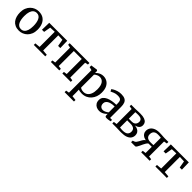

<svg xmlns="http://www.w3.org/2000/svg" viewBox="379 -2140 3957 3957"><g transform="rotate(45 2357.0 -162.0)"><path d="M31.5 -274.5Q31.5 -344.5 53.2 -398Q75 -451.5 112.2 -488.2Q149.5 -525 196.2 -544Q243 -563 292.5 -563Q379 -563 434 -525Q489 -487 515.2 -422.5Q541.5 -358 541.5 -277.5Q541.5 -207 519.8 -153.2Q498 -99.5 460.8 -63Q423.5 -26.5 376.8 -7.8Q330 11 280.5 11Q216 11 168.8 -10.8Q121.5 -32.5 91.2 -71.2Q61 -110 46.2 -162Q31.5 -214 31.5 -274.5ZM287.5 -41.5Q331.5 -41.5 362.5 -66.8Q393.5 -92 410 -142.5Q426.5 -193 426.5 -269Q426.5 -319.5 418.8 -363.5Q411 -407.5 394.8 -440.5Q378.5 -473.5 352 -491.8Q325.5 -510 287.5 -510Q243 -510 211.5 -485Q180 -460 163.2 -409.8Q146.5 -359.5 146.5 -283Q146.5 -231.5 154.5 -187.5Q162.5 -143.5 179 -110.8Q195.5 -78 222.5 -59.8Q249.5 -41.5 287.5 -41.5Z M707 0V-45L820.5 -55.5V-496.5L694 -491.5L667.5 -340H604.5L609.5 -547.5H1133.5L1139 -340H1075.5L1049 -491.5L924 -496.5V-55.5L1040 -45V0Z M1204.5 0V-45L1275 -55.5V-488.5L1205 -503V-547.5H1781.5V-503L1714 -488.5V-55.5L1784 -45V0H1539V-45L1610.5 -55.5V-494H1378.5V-55.5L1450 -45V0Z M1844.5 239.5V195L1915 183V-472.5L1844 -490V-539L1983.5 -559H1988.5L2008 -542.5V-483.5Q2023 -500.5 2047.5 -519Q2072 -537.5 2105 -550Q2138 -562.5 2178.5 -562.5Q2236 -562.5 2285 -534.5Q2334 -506.5 2363.8 -447.2Q2393.5 -388 2393.5 -293.5Q2393.5 -230.5 2373.8 -175.2Q2354 -120 2317.2 -78Q2280.5 -36 2229 -12.5Q2177.5 11 2112.5 11Q2087 11 2059.5 6.8Q2032 2.5 2015 -3.5L2017.5 80V183.5L2117 195V239.5ZM2114.5 -37.5Q2162.5 -37.5 2200 -63Q2237.5 -88.5 2259.5 -142Q2281.5 -195.5 2281.5 -279.5Q2281.5 -337 2270.5 -378.2Q2259.5 -419.5 2239.8 -445.8Q2220 -472 2194.2 -484.2Q2168.5 -496.5 2139 -496.5Q2111 -496.5 2087 -488Q2063 -479.5 2045.2 -467.2Q2027.5 -455 2017.5 -444V-69.5Q2025 -58.5 2052 -48Q2079 -37.5 2114.5 -37.5Z M2619.5 10.5Q2576 10.5 2539 -6.5Q2502 -23.5 2479.2 -58.5Q2456.5 -93.5 2456.5 -146.5Q2456.5 -196.5 2483.8 -231Q2511 -265.5 2557.5 -287Q2604 -308.5 2662 -319Q2720 -329.5 2782 -330V-368Q2782 -412 2772.5 -437.8Q2763 -463.5 2739.2 -475.2Q2715.5 -487 2671.5 -487Q2615 -487 2571.8 -469.2Q2528.5 -451.5 2503.5 -438.5L2480 -486Q2491 -496 2523.8 -513.8Q2556.5 -531.5 2602.2 -545.8Q2648 -560 2699 -560Q2767 -560 2807.2 -539.8Q2847.5 -519.5 2865 -476.8Q2882.5 -434 2882.5 -366.5V-48L2940 -47.5V-7Q2929 -4 2911.5 -0.5Q2894 3 2874.2 5.5Q2854.5 8 2837.5 8Q2811 8 2799.8 0Q2788.5 -8 2788.5 -36.5V-71Q2776.5 -58 2752.5 -38.5Q2728.5 -19 2694.8 -4.2Q2661 10.5 2619.5 10.5ZM2662.5 -55.5Q2690.5 -55.5 2723.5 -71Q2756.5 -86.5 2782 -109.5V-281Q2710 -281 2662.5 -265Q2615 -249 2591.2 -221.5Q2567.5 -194 2567.5 -158.5Q2567.5 -122.5 2580 -99.8Q2592.5 -77 2614 -66.2Q2635.5 -55.5 2662.5 -55.5Z M3254 4Q3230.5 4 3201 3Q3171.5 2 3144.5 1Q3117.5 0 3100.5 0H2995.5V-44.5L3066.5 -54V-491.5L2998 -503.5V-547.5H3108.5Q3125.5 -547.5 3151 -548.8Q3176.5 -550 3205 -551.2Q3233.5 -552.5 3258.5 -552.5Q3337 -552.5 3383.2 -535.5Q3429.5 -518.5 3449.8 -489Q3470 -459.5 3470 -421.5Q3470 -370 3438.5 -340.5Q3407 -311 3355.5 -299.5Q3402 -295.5 3435.8 -278.5Q3469.5 -261.5 3487.5 -232.5Q3505.5 -203.5 3505.5 -162.5Q3505.5 -115.5 3480.5 -77.8Q3455.5 -40 3400.5 -18Q3345.5 4 3254 4ZM3247 -46Q3327 -46 3361 -75.8Q3395 -105.5 3395 -156.5Q3395 -214.5 3359 -238Q3323 -261.5 3266 -261.5H3166.5V-53.5Q3174 -52 3186.8 -50.2Q3199.5 -48.5 3215.2 -47.2Q3231 -46 3247 -46ZM3166.5 -309.5H3253Q3293.5 -309.5 3318.2 -324.5Q3343 -339.5 3354.5 -363.8Q3366 -388 3366 -416Q3366 -441 3355.2 -460.5Q3344.5 -480 3319.2 -491.2Q3294 -502.5 3249.5 -502.5Q3228 -502.5 3206.8 -501.8Q3185.5 -501 3166.5 -499.5Z M3542 0 3543 -45.5 3578.5 -57.5Q3600 -65 3615.8 -85.2Q3631.5 -105.5 3645.2 -131.8Q3659 -158 3674 -184Q3689 -210 3708.2 -229Q3727.5 -248 3755 -253.5L3756.5 -242Q3710 -242 3672.5 -259.2Q3635 -276.5 3613 -308Q3591 -339.5 3591 -382Q3591 -430.5 3616.2 -469.8Q3641.5 -509 3692.2 -532Q3743 -555 3819.5 -555Q3846.5 -555 3875.8 -553.2Q3905 -551.5 3931.8 -549.5Q3958.5 -547.5 3976 -547.5H4082.5V-502.5L4012.5 -490.5V-54L4083 -44.5V0H3837V-44.5L3911 -54V-234.5H3816Q3797 -222.5 3780.2 -196.5Q3763.5 -170.5 3748.5 -138.5Q3733.5 -106.5 3719.5 -76.2Q3705.5 -46 3691.8 -24.8Q3678 -3.5 3663.5 0ZM3827.5 -281Q3840.5 -281 3856.5 -281.5Q3872.5 -282 3887.5 -282.5Q3902.5 -283 3911 -283.5V-498.5Q3902 -499.5 3886 -501Q3870 -502.5 3852.5 -503.2Q3835 -504 3821.5 -504Q3780 -504 3752.2 -490.5Q3724.5 -477 3711 -451Q3697.5 -425 3697.5 -387.5Q3697.5 -348 3714.5 -324.5Q3731.5 -301 3761 -291Q3790.5 -281 3827.5 -281Z M4251 0V-45L4364.5 -55.5V-496.5L4238 -491.5L4211.5 -340H4148.5L4153.5 -547.5H4677.5L4683 -340H4619.5L4593 -491.5L4468 -496.5V-55.5L4584 -45V0Z"/></g></svg>

Font: Merriweather 36pt
Style: Regular
Weight: 400
Designer: Eben Sorkin
Foundry: Eben Sorkin
Version: Version 2.100